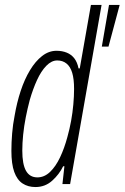

<svg xmlns="http://www.w3.org/2000/svg" viewBox="-20 -743 503 775"><path d="M123 12Q93 12 71 -2.5Q49 -17 37.5 -49Q26 -81 26 -134Q26 -168 29 -204.5Q32 -241 39 -276Q48 -329 63.5 -376Q79 -423 101 -459.5Q123 -496 150 -517Q177 -538 208 -538Q231 -538 249.5 -530.5Q268 -523 280 -507.5Q292 -492 297 -467H302L347 -723H390L263 0H232L240 -72H235Q219 -39 190.5 -13.5Q162 12 123 12ZM131 -27Q159 -27 182 -49Q205 -71 222.5 -108Q240 -145 252 -190Q261 -222 267 -255Q273 -288 276 -321.5Q279 -355 279 -384Q279 -424 271.5 -449Q264 -474 248.5 -486.5Q233 -499 211 -499Q188 -499 167 -477.5Q146 -456 129.5 -420Q113 -384 100 -339Q91 -305 84 -269.5Q77 -234 73.5 -199.5Q70 -165 70 -135Q70 -80 85 -53.5Q100 -27 131 -27ZM391 -555 420 -723H463L418 -555Z"/></svg>

Font: Archivo ExtraCondensed Thin
Style: Italic
Weight: 250
Width: 2
Italic angle: -10°
Designer: Hector Gatti
Foundry: Omnibus-Type
Version: Version 2.001